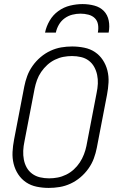

<svg xmlns="http://www.w3.org/2000/svg" viewBox="-20 -910 590 942"><path d="M219 12Q189 12 160 6Q131 0 108 -15.5Q85 -31 69.5 -54.5Q54 -78 47 -106Q40 -134 41.5 -164Q43 -194 49 -225L99 -485Q104 -511 113.5 -537Q123 -563 140 -587Q157 -611 179.5 -630Q202 -649 228 -661Q254 -673 280.5 -677.5Q307 -682 334 -682Q364 -682 393.5 -676Q423 -670 446 -654.5Q469 -639 484.5 -615.5Q500 -592 507 -564Q514 -536 512.5 -506Q511 -476 505 -445L455 -185Q450 -159 440.5 -133Q431 -107 414 -83Q397 -59 374.5 -40Q352 -21 326 -9Q300 3 273 7.5Q246 12 219 12ZM221 -35Q242 -35 263 -39Q284 -43 304.5 -53Q325 -63 342 -78.5Q359 -94 371.5 -113Q384 -132 392 -153Q400 -174 404 -194L454 -454Q459 -477 460 -499.5Q461 -522 456.5 -543Q452 -564 442 -582Q432 -600 415.5 -612.5Q399 -625 377.5 -630Q356 -635 333 -635Q312 -635 291 -631Q270 -627 249.5 -617Q229 -607 212 -591.5Q195 -576 182 -557Q169 -538 161.5 -517Q154 -496 150 -476L100 -216Q95 -193 94 -170.5Q93 -148 97 -127Q101 -106 111 -88Q121 -70 138 -57.5Q155 -45 176.5 -40Q198 -35 221 -35ZM201 -750Q207 -780 223.5 -808.5Q240 -837 266.5 -856Q293 -875 324 -882.5Q355 -890 385 -890Q415 -890 443 -882.5Q471 -875 489.5 -856Q508 -837 513.5 -808.5Q519 -780 513 -750H460Q464 -770 461 -789Q458 -808 445.5 -820.5Q433 -833 414 -838Q395 -843 375 -843Q355 -843 335 -838Q315 -833 297.5 -820.5Q280 -808 269 -789Q258 -770 254 -750Z"/></svg>

Font: Lode Dark
Style: Italic
Weight: 400
Italic angle: -11°
Monospace: yes
Designer: Belleve Invis
Foundry: Belleve Invis
Version: Version 29.2.0; ttfautohint (v1.8.3)